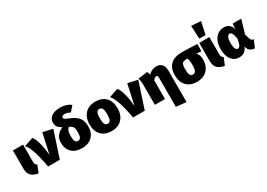

<svg xmlns="http://www.w3.org/2000/svg" viewBox="6 -1941 4519 3255"><g transform="rotate(-30 2265.5 -313.0)"><path d="M235 -202Q235 -168 244 -150.5Q253 -133 276 -121L220 20Q131 7 84 -39.5Q37 -86 37 -176V-534H235Z M536 -156 623 -553 814 -510 647 0H418Q346 -399 251 -494L428 -554Q465 -512 494 -409.5Q523 -307 536 -156Z M1348 -251Q1348 -166 1314.5 -105Q1281 -44 1220 -12Q1159 20 1077 20Q950 20 878 -49.5Q806 -119 806 -242Q806 -387 960 -457Q899 -492 879 -524.5Q859 -557 859 -602Q859 -673 917.5 -718.5Q976 -764 1097 -764Q1159 -764 1210.5 -746Q1262 -728 1296 -699L1209 -599Q1158 -631 1108 -631Q1045 -631 1045 -596Q1045 -583 1050.5 -574Q1056 -565 1074.5 -555Q1093 -545 1133 -529Q1248 -484 1298 -421Q1348 -358 1348 -251ZM1145 -252Q1145 -300 1139 -325.5Q1133 -351 1114.5 -370Q1096 -389 1057 -409Q1026 -378 1016.5 -342.5Q1007 -307 1007 -252Q1007 -183 1023.5 -152.5Q1040 -122 1076 -122Q1111 -122 1128 -152.5Q1145 -183 1145 -252Z M1932 -266Q1932 -180 1898.5 -115Q1865 -50 1803 -15Q1741 20 1657 20Q1529 20 1455.5 -55Q1382 -130 1382 -268Q1382 -354 1415.5 -419Q1449 -484 1511 -519Q1573 -554 1657 -554Q1785 -554 1858.5 -479Q1932 -404 1932 -266ZM1585 -268Q1585 -189 1602 -155.5Q1619 -122 1657 -122Q1695 -122 1712 -156Q1729 -190 1729 -266Q1729 -345 1712 -378.5Q1695 -412 1657 -412Q1619 -412 1602 -378Q1585 -344 1585 -268Z M2199 -156 2286 -553 2477 -510 2310 0H2081Q2009 -399 1914 -494L2091 -554Q2128 -512 2157 -409.5Q2186 -307 2199 -156Z M2997 -391V227L2799 207V-358Q2799 -388 2791.5 -399Q2784 -410 2769 -410Q2737 -410 2706 -362V0H2508V-397Q2508 -468 2489 -524L2672 -548Q2685 -528 2694 -482Q2730 -520 2768 -537Q2806 -554 2853 -554Q2920 -554 2958.5 -511.5Q2997 -469 2997 -391Z M3647 -393 3551 -399Q3577 -374 3589 -340Q3601 -306 3601 -256Q3601 -174 3567.5 -111.5Q3534 -49 3472 -14.5Q3410 20 3326 20Q3198 20 3124.5 -55Q3051 -130 3051 -268Q3051 -398 3125 -471Q3199 -544 3347 -544Q3453 -544 3647 -534ZM3398 -256Q3398 -317 3392.5 -352Q3387 -387 3376 -405Q3326 -405 3301 -395.5Q3276 -386 3265 -356.5Q3254 -327 3254 -267Q3254 -189 3271 -155.5Q3288 -122 3326 -122Q3363 -122 3380.5 -154.5Q3398 -187 3398 -256Z M3882 -202Q3882 -168 3891 -150.5Q3900 -133 3923 -121L3867 20Q3778 7 3731 -39.5Q3684 -86 3684 -176V-534H3882ZM3709 -853 3896 -839 3844 -596H3722Z M4329 -430 4340 -534H4506L4428 -266L4455 -178Q4463 -151 4478 -138.5Q4493 -126 4517 -124L4455 19Q4400 13 4368 -9Q4336 -31 4325 -74L4319 -98Q4292 -36 4252 -8Q4212 20 4154 20Q4059 20 4002 -54Q3945 -128 3945 -263Q3945 -348 3973 -414Q4001 -480 4053 -517Q4105 -554 4175 -554Q4238 -554 4277 -520.5Q4316 -487 4329 -430ZM4142 -263Q4142 -188 4159.5 -154.5Q4177 -121 4202 -121Q4232 -121 4250 -154.5Q4268 -188 4282 -275Q4267 -354 4250.5 -383.5Q4234 -413 4205 -413Q4177 -413 4159.5 -376Q4142 -339 4142 -263Z"/></g></svg>

Font: Fira Sans Black
Style: Regular
Weight: 900
Designer: Carrois Corporate & Edenspiekermann AG
Foundry: Carrois Corporate GbR & Edenspiekermann AG
Version: Version 4.203